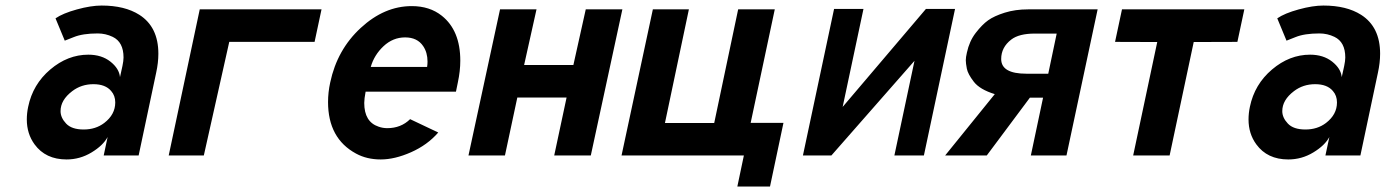

<svg xmlns="http://www.w3.org/2000/svg" viewBox="-20 -558 4973 689"><path d="M378.9 -231.4Q358.4 -255.9 315.2 -255.9Q272 -255.9 239.3 -231Q197.3 -199.2 197.3 -159.2Q197.3 -135.7 217.3 -114.5Q237.3 -93.3 280.3 -93.3Q323.2 -93.3 354 -116.7Q393.6 -147 393.6 -190.4Q393.6 -214.8 378.9 -231.4ZM296.9 -361.8Q344.7 -361.8 376.2 -336.9Q407.7 -312 410.6 -281.2L419.4 -321.3Q423.3 -339.8 423.3 -351.6Q423.3 -407.2 384.3 -425.8Q358.9 -438 330.6 -438Q276.9 -438 244.6 -424.8Q239.7 -422.9 212.4 -412.1L179.2 -492.2Q205.6 -510.3 256.1 -524.2Q306.6 -538.1 344.7 -538.1Q427.7 -538.1 480 -504.9Q548.3 -461.4 548.3 -365.2Q548.3 -333 540.5 -297.4L477.5 0H352.1L366.2 -66.4Q350.1 -36.1 308.6 -11Q267.1 14.2 218.8 14.2Q143.6 14.2 104 -40Q76.2 -78.1 76.2 -129.4Q76.2 -151.9 81.1 -174.8Q97.7 -255.4 160.4 -308.6Q223.1 -361.8 296.9 -361.8Z M696.8 -524.4H1133.8L1108.9 -407.7H802.7L711.4 0H585.4Z M1310.5 -317.9H1512.7Q1514.2 -328.1 1514.2 -336.9Q1514.2 -369.6 1498.5 -392.6Q1477.5 -423.8 1433.8 -423.8Q1390.1 -423.8 1356.4 -392.3Q1322.8 -360.8 1310.5 -317.9ZM1369.6 -98.1Q1418.9 -98.1 1451.7 -130.4L1552.7 -82.5Q1513.7 -37.6 1455.1 -11.7Q1396.5 14.2 1346.4 14.2Q1296.4 14.2 1257.8 -6.8Q1157.2 -61 1157.2 -191.9Q1157.2 -226.6 1165 -262.2Q1189.9 -379.9 1274.7 -458Q1359.4 -536.1 1457.5 -536.1Q1522 -536.1 1565.4 -501.5Q1631.8 -448.7 1631.8 -340.3Q1631.8 -303.2 1623 -262.2L1616.2 -229H1292Q1287.1 -203.1 1287.1 -188.5Q1287.1 -120.6 1338.4 -103.5Q1353.5 -98.1 1369.6 -98.1Z M1774.4 -524.4H1905.3L1860.8 -324.7H2037.6L2082 -524.4H2213.4L2100.1 0H1968.8L2013.2 -208H1836.4L1792 0H1661.1Z M2743.2 111.3H2626L2649.4 0H2210.4L2322.8 -524.4H2452.1L2366.2 -116.7H2543L2628.9 -524.4H2760.3L2673.8 -117.2H2791.5Z M2973.1 -525.9H3078.6L3003.9 -174.3L3302.7 -525.9H3407.2L3295.4 0H3189.5L3261.7 -339.8L2963.4 0H2861.3Z M3807.1 0H3679.2L3723.1 -207.5H3675.8L3521 0H3371.6L3549.8 -220.2Q3496.1 -236.8 3474.6 -264.6Q3453.1 -292.5 3449.5 -311.8Q3445.8 -331.1 3445.8 -341.8Q3445.8 -352.5 3449.7 -369.1Q3458.5 -410.2 3481.4 -439.9Q3504.4 -469.7 3525.9 -485.1Q3547.4 -500.5 3585.4 -512.5Q3623.5 -524.4 3669.4 -524.4H3918.9ZM3741.7 -293.5 3772 -437.5H3693.4Q3636.7 -437.5 3608.9 -416Q3572.8 -388.2 3572.8 -346.2Q3572.8 -293.5 3663.1 -293.5Z M4006.3 -524.4H4445.3L4420.4 -407.7L4263.7 -407.2L4177.2 0H4046.4L4132.8 -407.2L3981.4 -407.7Z M4763.2 -231.4Q4742.7 -255.9 4699.5 -255.9Q4656.2 -255.9 4623.5 -231Q4581.5 -199.2 4581.5 -159.2Q4581.5 -135.7 4601.6 -114.5Q4621.6 -93.3 4664.6 -93.3Q4707.5 -93.3 4738.3 -116.7Q4777.8 -147 4777.8 -190.4Q4777.8 -214.8 4763.2 -231.4ZM4681.2 -361.8Q4729 -361.8 4760.5 -336.9Q4792 -312 4794.9 -281.2L4803.7 -321.3Q4807.6 -339.8 4807.6 -351.6Q4807.6 -407.2 4768.6 -425.8Q4743.2 -438 4714.8 -438Q4661.1 -438 4628.9 -424.8Q4624 -422.9 4596.7 -412.1L4563.5 -492.2Q4589.8 -510.3 4640.4 -524.2Q4690.9 -538.1 4729 -538.1Q4812 -538.1 4864.3 -504.9Q4932.6 -461.4 4932.6 -365.2Q4932.6 -333 4924.8 -297.4L4861.8 0H4736.3L4750.5 -66.4Q4734.4 -36.1 4692.9 -11Q4651.4 14.2 4603 14.2Q4527.8 14.2 4488.3 -40Q4460.4 -78.1 4460.4 -129.4Q4460.4 -151.9 4465.3 -174.8Q4481.9 -255.4 4544.7 -308.6Q4607.4 -361.8 4681.2 -361.8Z"/></svg>

Font: Tuffy
Style: BoldItalic
Weight: 700
Italic angle: -12°
Designer: Thatcher Ulrich, Karoly Barta, Michael Everson
Version: Version 001.271